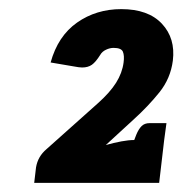

<svg xmlns="http://www.w3.org/2000/svg" viewBox="-20 -851 400 421"><path d="M55 -450 59 -484Q63 -508 82 -524L194 -624Q221 -648 234.5 -669.5Q248 -691 251 -714Q253 -729 249.5 -737.5Q246 -746 229 -746Q221 -746 212.5 -742Q204 -738 200 -731Q190 -715 181.5 -709Q173 -703 160 -703Q154 -703 141 -705.5Q128 -708 91 -714Q107 -772 149 -801.5Q191 -831 246 -831Q305 -831 335 -799Q365 -767 359 -718Q354 -679 329.5 -648.5Q305 -618 273 -589L212 -533Q230 -538 246 -541Q262 -544 275 -544H340L329 -450ZM267 -525 279 -556Q284 -568 290.5 -574.5Q297 -581 308 -581H345L340 -544Z"/></svg>

Font: Aleo ExtraBold
Style: Italic
Weight: 800
Italic angle: -7°
Designer: Alessio Laiso
Foundry: Alessio Laiso
Version: Version 2.001;gftools[0.9.29]